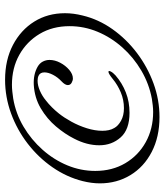

<svg xmlns="http://www.w3.org/2000/svg" viewBox="34 -671 648 756"><g transform="rotate(-90 358.0 -293.0)"><path d="M275 11Q197 11 138 -19.5Q79 -50 46.5 -103.5Q14 -157 14 -224Q14 -256 23 -292Q39 -355 77.5 -410.5Q116 -466 170.5 -508Q225 -550 289.5 -573.5Q354 -597 422 -597Q500 -597 559 -566Q618 -535 651 -482Q684 -429 684 -361Q684 -328 675 -292Q660 -229 621 -174Q582 -119 527 -77.5Q472 -36 407.5 -12.5Q343 11 275 11ZM347 -19Q406 -30 458 -60.5Q510 -91 549.5 -135.5Q589 -180 611 -233Q633 -286 633 -343Q633 -410 602.5 -461Q572 -512 520 -541Q468 -570 402 -570Q389 -570 375.5 -568.5Q362 -567 348 -565Q289 -555 237.5 -524.5Q186 -494 146.5 -449.5Q107 -405 85 -352Q63 -299 63 -242Q63 -175 93.5 -123.5Q124 -72 176.5 -43Q229 -14 295 -14Q308 -14 321 -15.5Q334 -17 347 -19ZM292 -107Q226 -107 195 -142Q164 -177 164 -226Q164 -275 190 -325Q208 -361 238 -396.5Q268 -432 309.5 -456.5Q351 -481 402 -484Q443 -486 473 -469Q487 -461 493.5 -448.5Q500 -436 500 -422Q500 -401 489 -380Q478 -359 461 -344.5Q444 -330 427 -330Q419 -330 410 -335Q401 -340 401 -350Q401 -361 416 -375Q432 -390 441.5 -408.5Q451 -427 451 -442Q451 -459 438 -465Q430 -469 418 -469Q400 -469 379 -460Q358 -451 340 -436Q327 -426 314 -413Q301 -400 289 -385Q273 -365 257 -336Q241 -307 231 -275Q221 -243 221 -214Q221 -201 223.5 -189Q226 -177 232 -167Q240 -152 260.5 -140.5Q281 -129 310 -129Q343 -129 372.5 -141.5Q402 -154 425 -173Q446 -190 453 -190Q459 -190 454.5 -181Q450 -172 439 -162Q409 -136 372 -121.5Q335 -107 292 -107Z"/></g></svg>

Font: MonteCarlo
Style: Regular
Weight: 400
Designer: Robert E. Leuschke
Foundry: Robert E. Leuschke
Version: Version 1.010; ttfautohint (v1.8.3)